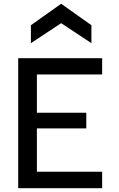

<svg xmlns="http://www.w3.org/2000/svg" viewBox="-20 -984 623 1004"><path d="M514.2 -679.7H75.2V0H514.2V-85.9H172.9V-312.5H431.2V-394.5H172.9V-594.7H514.2ZM299.8 -964.4 141.6 -852.1V-758.3L299.8 -862.8L458 -758.3V-852.1Z"/></svg>

Font: Inder
Style: Regular
Weight: 400
Designer: Irina Smirnova
Foundry: Irina Smirnova
Version: Version 1.001